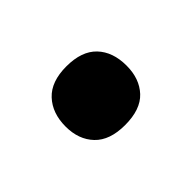

<svg xmlns="http://www.w3.org/2000/svg" viewBox="-46 -251 365 365"><g transform="rotate(45 136.0 -69.0)"><path d="M57 -69Q57 -110 78.5 -130.5Q100 -151 137 -151Q172 -151 193.5 -131Q215 -111 215 -69Q215 -28 193.5 -7.5Q172 13 137 13Q101 13 79 -7.5Q57 -28 57 -69Z"/></g></svg>

Font: Noto Sans Gurmukhi Condensed
Style: Bold
Weight: 700
Width: 3
Designer: Jelle Bosma - Monotype Design Team
Foundry: Monotype Imaging Inc.
Version: Version 2.004; ttfautohint (v1.8.4.7-5d5b)